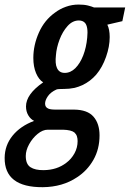

<svg xmlns="http://www.w3.org/2000/svg" viewBox="-87 -569 561 830"><path d="M98.1 240.2Q-67.9 241.2 -66.9 113.3Q-66.4 59.1 -32.5 17.3Q1.5 -24.4 60.5 -46.4Q45.4 -53.7 35.4 -70.3Q25.4 -86.9 25.4 -108.9Q25.4 -161.6 99.6 -212.9Q80.6 -225.1 68.8 -252.9Q57.1 -280.8 57.1 -318.4Q57.1 -374 81.1 -428Q105 -481.9 150.4 -514.2Q171.4 -530.3 198 -539.8Q224.6 -549.3 252.9 -549.3Q276.4 -549.3 293 -545.2Q309.6 -541 319.8 -536.6H454.1L441.9 -477.5L377 -462.4Q387.2 -441.9 387.2 -408.7Q387.2 -367.7 371.3 -322.8Q355.5 -277.8 329.1 -246.6Q303.7 -217.3 269 -200.9Q234.4 -184.6 191.9 -184.6Q162.6 -184.6 157.2 -182.1Q132.3 -170.9 120.1 -153.3Q107.9 -135.7 107.9 -121.1Q107.9 -105.5 121.6 -99.6Q130.9 -95.2 153.3 -95.2H232.9Q291 -94.7 317.1 -64.7Q343.3 -34.7 343.3 16.1Q343.3 75.7 316.7 122.3Q290 168.9 246.1 197.3Q183.6 239.3 98.1 240.2ZM192.9 -253.9Q218.3 -253.9 238.8 -274.4Q259.3 -294.9 272.7 -329.3Q286.1 -363.8 290 -406.2Q294.9 -453.6 280.3 -470.2Q270.5 -480.5 253.9 -480.5Q226.6 -480.5 205.1 -456.5Q183.6 -432.6 170.4 -397.7Q157.2 -362.8 154.8 -330.1Q152.8 -312.5 153.8 -298.6Q154.8 -284.7 159.2 -275.4Q168.5 -253.9 192.9 -253.9ZM101.6 166.5Q159.7 166 200.2 134.3Q221.2 118.7 234.9 94Q248.5 69.3 248.5 41Q248.5 29.8 245.6 20.5Q242.7 11.2 234.9 3.9Q221.2 -7.3 185.1 -8.3H119.6Q97.7 -8.3 75.7 9.8Q53.7 27.8 39.1 54.2Q24.4 80.6 24.4 105.5Q24.4 140.6 44.7 153.8Q64.9 167 101.6 166.5Z"/></svg>

Font: Open Sans Condensed SemiBold
Style: Italic
Weight: 600
Width: 3
Italic angle: -12°
Designer: Monotype Design Team
Foundry: Monotype Imaging Inc.
Version: Version 3.000; ttfautohint (v1.8.4)